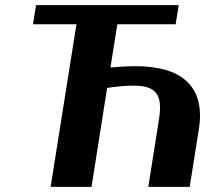

<svg xmlns="http://www.w3.org/2000/svg" viewBox="-20 -731 811 751"><path d="M109 -636H279L178 0H338L399 -387C430 -392 470 -396 500 -396C586 -396 618 -367 602 -265L560 0H722L758 -227C785 -400 682 -472 512 -472C481 -472 443 -470 412 -467L439 -636H667L679 -711H121Z"/></svg>

Font: Aerodynamic
Style: BdObl
Weight: 500
Designer: Google
Version: Version 2.000980; 2014